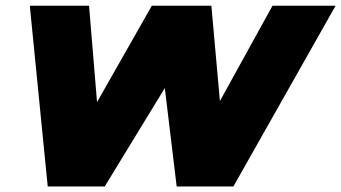

<svg xmlns="http://www.w3.org/2000/svg" viewBox="-20 -670 1226 690"><path d="M151.5 0H356.4L572.3 -353.5L614.9 0H818.8L1186.1 -649.5H959.4L770.3 -306.9L739.6 -649.5H525.7L328.7 -303L300 -649.5H87.1Z"/></svg>

Font: Calandify
Style: Semi Bold Italic
Weight: 700
Italic angle: -12°
Designer: Larry Fischer
Foundry: Larry Fischer
Version: Version 1.0; ttfautohint (v1.8.4.7-5d5b)